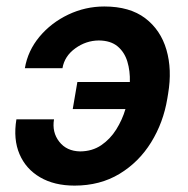

<svg xmlns="http://www.w3.org/2000/svg" viewBox="-20 -574 590 604"><path d="M290.8 -446.7Q250.7 -446.4 216.8 -421.9Q182.9 -397.4 176.5 -359.4H58.2Q67.5 -414.4 104.2 -458.5Q141 -502.5 194.8 -528.1Q248.6 -553.6 308.2 -553.6Q388.1 -553.6 436.8 -516.7Q485.4 -479.8 503.6 -417.4Q521.7 -355.1 508.9 -279.5L506.4 -264.2Q494 -188.6 455.4 -126.2Q416.9 -63.9 355.8 -27Q294.7 9.9 214.5 9.9Q150.9 9.9 106.2 -16.2Q61.4 -42.3 41.4 -89.1Q21.3 -136 31.6 -198.5H149.9Q143.1 -158 166.4 -128.2Q189.6 -98.4 232.2 -97.7Q270.2 -98 298.5 -117.2Q326.7 -136.4 345.7 -166.7Q364.7 -197.1 374.6 -230.8H208.8L223.4 -316.1H388.5Q389.6 -350.5 380.7 -380.1Q371.8 -409.8 350 -428.1Q328.1 -446.4 290.8 -446.7Z"/></svg>

Font: Inter UI Semi Bold
Style: Italic
Weight: 600
Italic angle: -9.39999°
Designer: Rasmus Andersson
Foundry: rsms
Version: 3.2;8d6f07862